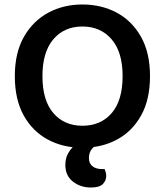

<svg xmlns="http://www.w3.org/2000/svg" viewBox="-20 -643 735 855"><path d="M648 -304Q648 -200 608.5 -129Q569 -58 501 -21.5Q433 15 347 15Q261 15 193 -21.5Q125 -58 85.5 -129Q46 -200 46 -304Q46 -408 86.5 -479Q127 -550 195 -586.5Q263 -623 347 -623Q432 -623 500 -586.5Q568 -550 608 -479Q648 -408 648 -304ZM526 -304Q526 -411 477 -468Q428 -525 347 -525Q266 -525 217.5 -468Q169 -411 169 -304Q169 -196 217.5 -139.5Q266 -83 347 -83Q429 -83 477.5 -139.5Q526 -196 526 -304ZM337 -13 422 -7Q403 4 389.5 20Q376 36 376 61Q376 85 392 97.5Q408 110 435 110H446Q449 117 451 124.5Q453 132 453 141Q453 161 438 176.5Q423 192 385 192Q338 192 304.5 165.5Q271 139 271 92Q271 63 282 42.5Q293 22 308.5 8Q324 -6 337 -13Z"/></svg>

Font: BalooTamma2SemiBold
Style: Regular
Weight: 600
Designer: Divya Kowshik, Shuchita Grover and Ek Type
Foundry: Ek Type
Version: Version 1.700